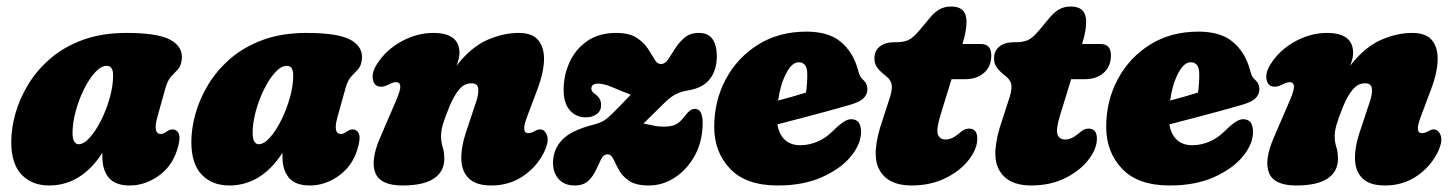

<svg xmlns="http://www.w3.org/2000/svg" viewBox="-20 -559 4458 589"><path d="M462.5 -199Q448.5 -148 473.5 -148Q479 -148 483.2 -150.5Q487.5 -153 494 -157Q502 -162 508.5 -162Q524 -162 529 -147Q534 -132 523 -98Q507 -48 465.8 -19Q424.5 10 378 10Q334 10 314 -13.5Q294 -37 294 -78Q294 -84 294 -90Q229 10 130.5 10Q78.5 10 46.5 -23Q14.5 -56 14.5 -124Q14.5 -164 27 -209.5Q39.5 -255 66 -299Q92.5 -343 134 -379Q175.5 -415 233.8 -436.5Q292 -458 368 -458Q466 -458 504.2 -436Q542.5 -414 537.5 -375.5Q535 -356 525.5 -346Q516 -336 505 -324.2Q494 -312.5 487 -287ZM202.5 -151.5Q202.5 -132.5 208 -124.5Q213.5 -116.5 220.5 -116.5Q237.5 -116.5 256 -137.5Q274.5 -158.5 290.8 -191.2Q307 -224 317 -260.2Q327 -296.5 327 -327.5Q327 -357 307.5 -357Q290 -357 271.5 -336.8Q253 -316.5 237.2 -284.5Q221.5 -252.5 212 -217Q202.5 -181.5 202.5 -151.5Z M1015 -199Q1001 -148 1026 -148Q1031.5 -148 1035.8 -150.5Q1040 -153 1046.5 -157Q1054.5 -162 1061 -162Q1076.5 -162 1081.5 -147Q1086.5 -132 1075.5 -98Q1059.5 -48 1018.2 -19Q977 10 930.5 10Q886.5 10 866.5 -13.5Q846.5 -37 846.5 -78Q846.5 -84 846.5 -90Q781.5 10 683 10Q631 10 599 -23Q567 -56 567 -124Q567 -164 579.5 -209.5Q592 -255 618.5 -299Q645 -343 686.5 -379Q728 -415 786.2 -436.5Q844.5 -458 920.5 -458Q1018.5 -458 1056.8 -436Q1095 -414 1090 -375.5Q1087.5 -356 1078 -346Q1068.5 -336 1057.5 -324.2Q1046.5 -312.5 1039.5 -287ZM755 -151.5Q755 -132.5 760.5 -124.5Q766 -116.5 773 -116.5Q790 -116.5 808.5 -137.5Q827 -158.5 843.2 -191.2Q859.5 -224 869.5 -260.2Q879.5 -296.5 879.5 -327.5Q879.5 -357 860 -357Q842.5 -357 824 -336.8Q805.5 -316.5 789.8 -284.5Q774 -252.5 764.5 -217Q755 -181.5 755 -151.5Z M1149 -293Q1128.5 -293 1124 -314.5Q1119.5 -336 1136.5 -362.5Q1163.5 -405.5 1211.2 -431.8Q1259 -458 1309 -458Q1389.5 -458 1389.5 -396.5Q1389.5 -387.5 1387 -377.8Q1384.5 -368 1380.5 -357.5Q1424.5 -414 1473.8 -436Q1523 -458 1571 -458Q1614 -458 1632.2 -434.5Q1650.5 -411 1648.8 -372.2Q1647 -333.5 1629.5 -287.5L1596.5 -199.5Q1578 -150.5 1600.5 -150.5Q1609.5 -150.5 1621 -157Q1629.5 -162 1636.5 -162Q1651.5 -162 1658.2 -143Q1665 -124 1647.5 -89Q1624.5 -45 1582.8 -17.5Q1541 10 1487.5 10Q1440.5 10 1418.5 -11.5Q1396.5 -33 1395.2 -69.2Q1394 -105.5 1408 -148.5L1441 -248Q1449 -271.5 1447 -287.5Q1445 -303.5 1426 -303.5Q1404.5 -303.5 1388.5 -284.5Q1372.5 -265.5 1358 -230.5Q1343.5 -194.5 1338.2 -175.8Q1333 -157 1333 -140.5Q1333 -123.5 1338 -107.8Q1343 -92 1343 -71.5Q1343 -33 1311.2 -11.5Q1279.5 10 1215 10Q1147 10 1131.5 -28.5Q1116 -67 1146 -136.5L1194.5 -249Q1209 -282.5 1208 -294.8Q1207 -307 1194.5 -307Q1186 -307 1168.5 -298Q1158.5 -293 1149 -293Z M2135.5 -182Q2135.5 -126 2112 -82.8Q2088.5 -39.5 2051 -14.8Q2013.5 10 1970.5 10Q1930.5 10 1909.5 -4.5Q1888.5 -19 1878.5 -37.8Q1868.5 -56.5 1861.8 -71Q1855 -85.5 1843.5 -85.5Q1831.5 -85.5 1824.2 -71Q1817 -56.5 1808.5 -37.8Q1800 -19 1785 -4.5Q1770 10 1743 10Q1711.5 10 1694 -9.5Q1676.5 -29 1676.5 -59.5Q1676.5 -100 1704 -129.5Q1731.5 -159 1802 -177Q1821 -182 1832.5 -189Q1844 -196 1859.5 -211.5Q1889.5 -241.5 1915 -268.5Q1891 -277.5 1862 -290Q1833 -302.5 1815.5 -302.5Q1803 -302.5 1798.5 -298Q1794 -293.5 1794 -287Q1794 -278 1806 -270Q1824 -257.5 1824 -237Q1824 -218.5 1810.2 -208.8Q1796.5 -199 1777.5 -199Q1747 -199 1728 -220.8Q1709 -242.5 1709 -283.5Q1709 -327.5 1727 -367.5Q1745 -407.5 1781 -432.8Q1817 -458 1870 -458Q1910 -458 1932.5 -443.5Q1955 -429 1967.2 -410.2Q1979.5 -391.5 1987.8 -377Q1996 -362.5 2007.5 -362.5Q2020 -362.5 2029.8 -377Q2039.5 -391.5 2051.2 -410.2Q2063 -429 2080 -443.5Q2097 -458 2123.5 -458Q2153 -458 2166 -438.8Q2179 -419.5 2179 -387.5Q2179 -343.5 2157.2 -316Q2135.5 -288.5 2090 -281.5Q2071 -278.5 2054.8 -270.8Q2038.5 -263 2020 -245Q1999 -224.5 1983.5 -209.2Q1968 -194 1954 -180Q1968.5 -177.5 1983.8 -174Q1999 -170.5 2016 -170.5Q2039.5 -170.5 2052.2 -176.8Q2065 -183 2075 -196Q2088.5 -213.5 2096 -219.2Q2103.5 -225 2112 -225Q2135.5 -225 2135.5 -182Z M2621.5 -155Q2621.5 -117.5 2590.5 -79.5Q2559.5 -41.5 2502.2 -15.8Q2445 10 2366 10Q2268 10 2219.5 -41.5Q2171 -93 2171 -169.5Q2171 -249.5 2206.5 -316Q2242 -382.5 2305.8 -422.2Q2369.5 -462 2454 -462Q2522.5 -462 2559.8 -430.2Q2597 -398.5 2611 -348Q2615.5 -331 2618.8 -325Q2622 -319 2628.5 -313.5Q2641 -302 2641 -286Q2641 -270.5 2630 -258.5Q2619 -246.5 2588 -237.5Q2560.5 -229.5 2522.2 -219Q2484 -208.5 2442.8 -197.8Q2401.5 -187 2365 -177.5Q2369.5 -147.5 2387.2 -130.5Q2405 -113.5 2435.5 -113.5Q2461 -113.5 2487 -124.2Q2513 -135 2535.5 -157.5Q2557.5 -179.5 2572.2 -187.8Q2587 -196 2601 -192Q2613 -188.5 2617.2 -177.8Q2621.5 -167 2621.5 -155ZM2430 -368Q2409.5 -368 2391.8 -334Q2374 -300 2367 -250.5Q2390 -256.5 2412.5 -263Q2435 -269.5 2452.5 -275Q2454.5 -287 2455.5 -301.2Q2456.5 -315.5 2456.5 -331Q2456.5 -368 2430 -368Z M2700 -324 2689 -333Q2675.5 -344.5 2669 -354.8Q2662.5 -365 2662.5 -380Q2662.5 -403 2678.8 -416.2Q2695 -429.5 2724.5 -429.5H2730Q2753.5 -429.5 2768 -436.8Q2782.5 -444 2801.5 -467L2834 -506Q2848 -522.5 2863 -530.8Q2878 -539 2898 -539Q2945 -539 2945 -492.5Q2945 -480.5 2942.5 -464.2Q2940 -448 2932.5 -424H2989Q3021 -424 3021 -389Q3021 -355.5 2999 -335.8Q2977 -316 2940 -316H2899L2865 -205.5Q2851.5 -161.5 2857.2 -146.2Q2863 -131 2881.5 -131Q2890 -131 2899.5 -135Q2909 -139 2920.5 -148.5Q2932 -158.5 2938.5 -161.5Q2945 -164.5 2952.5 -164.5Q2978 -164.5 2978 -133.5Q2978 -102.5 2952.2 -69Q2926.5 -35.5 2881 -12.8Q2835.5 10 2775.5 10Q2704 10 2677.5 -38.5Q2651 -87 2688 -192.5L2705 -245Q2717 -278.5 2716 -295Q2715 -311.5 2700 -324Z M3067 -324 3056 -333Q3042.5 -344.5 3036 -354.8Q3029.5 -365 3029.5 -380Q3029.5 -403 3045.8 -416.2Q3062 -429.5 3091.5 -429.5H3097Q3120.5 -429.5 3135 -436.8Q3149.5 -444 3168.5 -467L3201 -506Q3215 -522.5 3230 -530.8Q3245 -539 3265 -539Q3312 -539 3312 -492.5Q3312 -480.5 3309.5 -464.2Q3307 -448 3299.5 -424H3356Q3388 -424 3388 -389Q3388 -355.5 3366 -335.8Q3344 -316 3307 -316H3266L3232 -205.5Q3218.5 -161.5 3224.2 -146.2Q3230 -131 3248.5 -131Q3257 -131 3266.5 -135Q3276 -139 3287.5 -148.5Q3299 -158.5 3305.5 -161.5Q3312 -164.5 3319.5 -164.5Q3345 -164.5 3345 -133.5Q3345 -102.5 3319.2 -69Q3293.5 -35.5 3248 -12.8Q3202.5 10 3142.5 10Q3071 10 3044.5 -38.5Q3018 -87 3055 -192.5L3072 -245Q3084 -278.5 3083 -295Q3082 -311.5 3067 -324Z M3824 -155Q3824 -117.5 3793 -79.5Q3762 -41.5 3704.8 -15.8Q3647.5 10 3568.5 10Q3470.5 10 3422 -41.5Q3373.5 -93 3373.5 -169.5Q3373.5 -249.5 3409 -316Q3444.5 -382.5 3508.2 -422.2Q3572 -462 3656.5 -462Q3725 -462 3762.2 -430.2Q3799.5 -398.5 3813.5 -348Q3818 -331 3821.2 -325Q3824.5 -319 3831 -313.5Q3843.5 -302 3843.5 -286Q3843.5 -270.5 3832.5 -258.5Q3821.5 -246.5 3790.5 -237.5Q3763 -229.5 3724.8 -219Q3686.5 -208.5 3645.2 -197.8Q3604 -187 3567.5 -177.5Q3572 -147.5 3589.8 -130.5Q3607.5 -113.5 3638 -113.5Q3663.5 -113.5 3689.5 -124.2Q3715.5 -135 3738 -157.5Q3760 -179.5 3774.8 -187.8Q3789.5 -196 3803.5 -192Q3815.5 -188.5 3819.8 -177.8Q3824 -167 3824 -155ZM3632.5 -368Q3612 -368 3594.2 -334Q3576.5 -300 3569.5 -250.5Q3592.5 -256.5 3615 -263Q3637.5 -269.5 3655 -275Q3657 -287 3658 -301.2Q3659 -315.5 3659 -331Q3659 -368 3632.5 -368Z M3890.5 -293Q3870 -293 3865.5 -314.5Q3861 -336 3878 -362.5Q3905 -405.5 3952.8 -431.8Q4000.5 -458 4050.5 -458Q4131 -458 4131 -396.5Q4131 -387.5 4128.5 -377.8Q4126 -368 4122 -357.5Q4166 -414 4215.2 -436Q4264.5 -458 4312.5 -458Q4355.5 -458 4373.8 -434.5Q4392 -411 4390.2 -372.2Q4388.5 -333.5 4371 -287.5L4338 -199.5Q4319.5 -150.5 4342 -150.5Q4351 -150.5 4362.5 -157Q4371 -162 4378 -162Q4393 -162 4399.8 -143Q4406.5 -124 4389 -89Q4366 -45 4324.2 -17.5Q4282.5 10 4229 10Q4182 10 4160 -11.5Q4138 -33 4136.8 -69.2Q4135.5 -105.5 4149.5 -148.5L4182.5 -248Q4190.5 -271.5 4188.5 -287.5Q4186.5 -303.5 4167.5 -303.5Q4146 -303.5 4130 -284.5Q4114 -265.5 4099.5 -230.5Q4085 -194.5 4079.8 -175.8Q4074.5 -157 4074.5 -140.5Q4074.5 -123.5 4079.5 -107.8Q4084.5 -92 4084.5 -71.5Q4084.5 -33 4052.8 -11.5Q4021 10 3956.5 10Q3888.5 10 3873 -28.5Q3857.5 -67 3887.5 -136.5L3936 -249Q3950.5 -282.5 3949.5 -294.8Q3948.5 -307 3936 -307Q3927.5 -307 3910 -298Q3900 -293 3890.5 -293Z"/></svg>

Font: Fraunces 144pt SuperSoft Black
Style: Italic
Weight: 900
Italic angle: -16°
Version: Version 1.000;[b76b70a41]